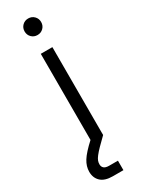

<svg xmlns="http://www.w3.org/2000/svg" viewBox="-231 -714 717 946"><g transform="rotate(-30 128.0 -241.0)"><path d="M128 -588Q108 -588 94.5 -601.5Q81 -615 81 -635Q81 -655 94.5 -668.5Q108 -682 128 -682Q148 -682 161.5 -668.5Q175 -655 175 -635Q175 -615 161.5 -601.5Q148 -588 128 -588ZM95 -500H161V0Q134 26 117 43.5Q100 61 90 74Q80 87 76.5 96.5Q73 106 73 116Q73 130 82 138Q91 146 111 146H161V200H101Q56 200 33.5 179Q11 158 11 123Q11 92 29.5 62.5Q48 33 95 -10Z"/></g></svg>

Font: PT Root UI
Style: Regular
Weight: 400
Designer: Vitaly Kuzmin
Foundry: ParaType Ltd.
Version: Version 2.001G